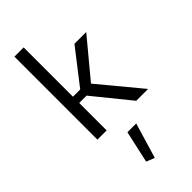

<svg xmlns="http://www.w3.org/2000/svg" viewBox="-315 -769 1155 1155"><g transform="rotate(-45 262.5 -192.0)"><path d="M241.7 96.2H316.4L249 321.8L196.3 300.8ZM392.6 -505.4H492.7L293.5 -265.6L513.7 0H413.1L223.6 -233.4H161.1V0H82.5V-706.1H161.1V-286.6H222.7Z"/></g></svg>

Font: Estedad-FD Regular
Style: FD-Regular
Weight: 400
Designer: Amin Abedi
Version: Version 7.3